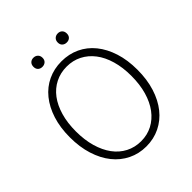

<svg xmlns="http://www.w3.org/2000/svg" viewBox="-219 -938 1090 1090"><g transform="rotate(-45 326.0 -393.0)"><path d="M228 -725Q212 -725 202 -734.5Q192 -744 192 -761Q192 -778 202 -788Q212 -798 228 -798Q244 -798 254.5 -788Q265 -778 265 -761Q265 -744 254.5 -734.5Q244 -725 228 -725ZM424 -725Q408 -725 397.5 -734.5Q387 -744 387 -761Q387 -778 397.5 -788Q408 -798 424 -798Q440 -798 450 -788Q460 -778 460 -761Q460 -744 450 -734.5Q440 -725 424 -725ZM326 12Q267 12 217 -12.5Q167 -37 131 -82Q95 -127 75 -190.5Q55 -254 55 -332Q55 -410 75 -472.5Q95 -535 131 -579.5Q167 -624 217 -647.5Q267 -671 326 -671Q386 -671 436 -647.5Q486 -624 522 -579.5Q558 -535 578 -472.5Q598 -410 598 -332Q598 -254 578 -190.5Q558 -127 522 -82Q486 -37 436 -12.5Q386 12 326 12ZM326 -30Q376 -30 417 -51.5Q458 -73 487.5 -112.5Q517 -152 533 -207.5Q549 -263 549 -332Q549 -400 533 -455Q517 -510 487.5 -548.5Q458 -587 417 -608Q376 -629 326 -629Q276 -629 234.5 -608Q193 -587 164 -548.5Q135 -510 119 -455Q103 -400 103 -332Q103 -263 119 -207.5Q135 -152 164 -112.5Q193 -73 234.5 -51.5Q276 -30 326 -30Z"/></g></svg>

Font: TypoPRO Source Sans Pro
Style: Regular
Weight: 300
Designer: Paul D. Hunt
Foundry: Adobe Systems Incorporated
Version: Version 2.020;PS 2.000;hotconv 1.0.86;makeotf.lib2.5.63406